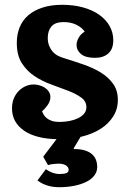

<svg xmlns="http://www.w3.org/2000/svg" viewBox="-20 -570 537 800"><path d="M229 -62Q208 -62 195.5 -66.5Q183 -71 175 -77.5Q167 -84 162.5 -91.5Q158 -99 155 -106Q166 -115 178 -131.5Q190 -148 190 -166Q190 -178 183.5 -188Q177 -198 167 -204.5Q157 -211 144.5 -214.5Q132 -218 120 -218Q103 -218 87 -211Q71 -204 58 -191Q45 -178 37.5 -159.5Q30 -141 30 -118Q30 -89 43 -65.5Q56 -42 81 -25Q106 -8 142.5 1Q179 10 226 10Q277 10 321.5 -1Q366 -12 399 -33Q432 -54 451.5 -84.5Q471 -115 471 -154Q471 -193 451.5 -220.5Q432 -248 400.5 -267.5Q369 -287 328.5 -301Q288 -315 246 -328Q232 -332 220 -338.5Q208 -345 199 -355.5Q190 -366 184.5 -380Q179 -394 179 -412Q179 -442 194.5 -460Q210 -478 245 -478Q276 -478 299 -466.5Q322 -455 333 -438Q318 -430 308.5 -414Q299 -398 299 -382Q299 -360 318 -344.5Q337 -329 376 -329Q411 -329 431.5 -347.5Q452 -366 452 -402Q452 -434 437 -461Q422 -488 394 -508Q366 -528 326.5 -539Q287 -550 239 -550Q193 -550 157.5 -538.5Q122 -527 98 -506.5Q74 -486 62 -456.5Q50 -427 50 -391Q50 -339 71.5 -306Q93 -273 125 -252Q157 -231 195 -217.5Q233 -204 265 -191.5Q297 -179 318.5 -163.5Q340 -148 340 -123Q340 -108 330.5 -96.5Q321 -85 305.5 -77.5Q290 -70 270 -66Q250 -62 229 -62ZM226 210Q259 210 287.5 204.5Q316 199 338 188.5Q360 178 372.5 162Q385 146 385 126Q385 110 380 96.5Q375 83 364 73Q353 63 334.5 57Q316 51 288 51Q288 50 287.5 49.5Q287 49 287 48L326 -17H236L160 83L180 118Q188 115 201.5 113.5Q215 112 226 112Q243 112 254.5 119Q266 126 266 138Q266 147 257 151Q248 155 228 155Q199 155 171 135L136 182Q174 210 226 210Z"/></svg>

Font: GradeGX
Style: Regular
Weight: 100
Width: 1
Designer: Adam Twardoch
Foundry: Adam Twardoch
Version: Version 2.002; DEVELOPMENT